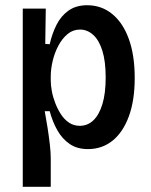

<svg xmlns="http://www.w3.org/2000/svg" viewBox="-20 -557 578 734"><path d="M67 157V-255V-524H155L153 -389L170 -388Q179 -428 196 -462Q213 -496 242 -516.5Q271 -537 313 -537Q368 -537 409 -503.5Q450 -470 472.5 -408Q495 -346 495 -259Q495 -173 472.5 -112Q450 -51 410 -19Q370 13 316 13Q275 13 246.5 -6.5Q218 -26 199.5 -58.5Q181 -91 170 -132H151Q157 -100 162 -67.5Q167 -35 170.5 -5Q174 25 174 48V157ZM285 -76Q315 -76 337 -97Q359 -118 371.5 -159Q384 -200 384 -261Q384 -322 371.5 -362.5Q359 -403 336.5 -423.5Q314 -444 286 -444Q259 -444 238.5 -427Q218 -410 203.5 -383Q189 -356 181.5 -324.5Q174 -293 174 -264V-250Q174 -232 178 -209.5Q182 -187 191 -163.5Q200 -140 213 -120Q226 -100 244 -88Q262 -76 285 -76Z"/></svg>

Font: Bricolage Grotesque SemiCondensed Medium
Style: Regular
Weight: 500
Width: 4
Designer: Mathieu Triay
Foundry: Atelier Triay
Version: Version 1.001;gftools[0.9.33.dev8+g029e19f]